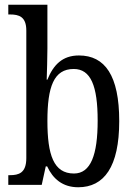

<svg xmlns="http://www.w3.org/2000/svg" viewBox="-20 -780 569 810"><path d="M310 10C419 10 483 -76 483 -269C483 -461 423 -546 313 -546C243 -546 205 -506 180 -444H177C178 -472 180 -540 180 -575V-760H15V-719H22C60 -719 91 -710 91 -651V-113C91 -50 59 -41 22 -41H15V0H156L173 -78H179C203 -26 244 10 310 10ZM292 -48C206 -48 180 -127 180 -270C180 -414 207 -489 291 -489C363 -489 392 -418 392 -271C392 -127 363 -48 292 -48Z"/></svg>

Font: Noto Serif Lao Cond
Style: Regular
Weight: 400
Width: 3
Designer: Monotype Design Team
Foundry: Monotype Imaging Inc.
Version: Version 2.004